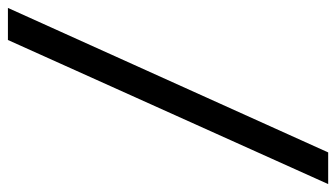

<svg xmlns="http://www.w3.org/2000/svg" viewBox="-211 -545 849 485"><g transform="rotate(-90 213.5 -302.5)"><path d="M71 102H-9L355 -707H436Z"/></g></svg>

Font: Hind Jalandhar
Style: Regular
Weight: 400
Designer: Namrata Goyal
Foundry: Indian Type Foundry
Version: Version 0.702;PS 1.0;hotconv 1.0.81;makeotf.lib2.5.63406